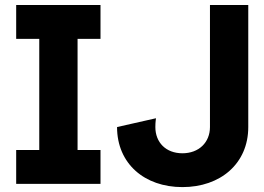

<svg xmlns="http://www.w3.org/2000/svg" viewBox="-20 -743 1069 776"><path d="M610.4 -265.1 453.1 -229.5C453.1 -81.5 564 13.2 717.3 13.2C870.6 13.2 983.4 -81.5 983.4 -229.5V-722.7H828.6V-229.5C828.6 -167.5 783.7 -123.5 717.3 -123.5C650.4 -123.5 607.9 -167.5 607.9 -229.5C607.9 -251.5 610.4 -262.2 610.4 -265.1ZM45.4 -722.7V-585.9H138.7V-136.7H45.4V0H386.2V-136.7H293.5V-585.9H386.2V-722.7Z"/></svg>

Font: Giphurs ExtraBold
Style: Regular
Weight: 800
Version: Version 1.000